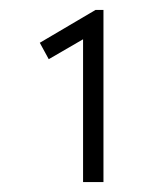

<svg xmlns="http://www.w3.org/2000/svg" viewBox="-20 -797 321 386"><path d="M147 -431V-746L159 -725L78 -678L60 -711L172 -777H188V-431H168Q164 -431 159 -431Q154 -431 147 -431Z"/></svg>

Font: Lexend Mega ExtraLight
Style: Regular
Weight: 250
Version: Version 1.007